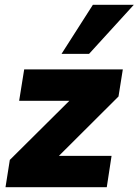

<svg xmlns="http://www.w3.org/2000/svg" viewBox="-20 -782 579 802"><path d="M3 0 21 -114 310 -401 315 -361H60L81 -492H493L475 -379L180 -85L175 -131H446L426 0ZM237 -557 368 -762H539L352 -557Z"/></svg>

Font: Nunito Sans 12pt Black
Style: Italic
Weight: 900
Italic angle: -9°
Designer: Vernon Adams
Foundry: Vernon Adams
Version: Version 3.101;gftools[0.9.27]